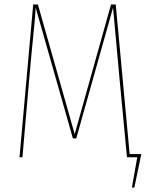

<svg xmlns="http://www.w3.org/2000/svg" viewBox="-20 -701 666 856"><path d="M610 -14 579 135H568L592 0H546L513 -349Q504 -441 497 -524.5Q490 -608 484 -667L320 -84H305L139 -667Q136 -610 120 -457L111 -357L80 0H67L128 -681H149L313 -103L475 -681H496L558 -14Z"/></svg>

Font: Fira Sans Compressed Hair
Style: Regular
Weight: 100
Width: 1
Designer: bBox Type GmbH & Carrois Corporate GbR & Edenspiekermann AG
Foundry: bBox Type GmbH & Carrois Corporate GbR & Edenspiekermann AG
Version: Version 4.301